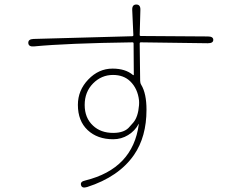

<svg xmlns="http://www.w3.org/2000/svg" viewBox="-20 -797 1040 848"><path d="M365 29Q342 36 338 21Q333 5 357 0Q567 -52 593 -248Q594 -253 592 -249Q576 -219 546 -200.5Q516 -182 480 -182Q410 -182 367 -222.5Q324 -263 324 -334Q324 -398 370 -446Q416 -494 477 -494Q534 -494 567 -466Q571 -463 571 -468L570 -605Q570 -610 565 -610Q276 -606 130 -592Q106 -590 105 -607Q104 -624 128 -625L564 -637Q569 -637 569 -642L564 -753Q563 -777 582 -777Q601 -777 600 -753L597 -643Q597 -638 602 -638L898 -636Q922 -636 922 -621Q922 -606 898 -606L602 -610Q597 -610 597 -605L599 -440Q599 -430 604 -422Q627 -384 627 -312Q627 -193 572 -113Q505 -16 365 29ZM480 -210Q531 -210 553 -238Q561 -247 569 -256Q590 -281 594 -332Q595 -343 594 -354Q588 -406 555 -438Q526 -466 479 -466Q428 -466 391 -428.5Q354 -391 354 -333.5Q354 -276 391 -242Q425 -210 480 -210Z"/></svg>

Font: Resource Han Rounded JP ExtraLight
Style: Regular
Weight: 250
Designer: Cyano Hao (round all glyphs); Ryoko NISHIZUKA 西塚涼子 (kana, bopomofo & ideographs); Paul D. Hunt (Latin, Greek & Cyrillic)
Foundry: Cyano Hao
Version: 0.990